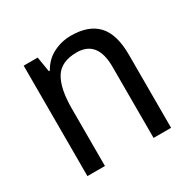

<svg xmlns="http://www.w3.org/2000/svg" viewBox="-126 -676 812 807"><g transform="rotate(-30 279.5 -273.0)"><path d="M313 -546Q398 -546 441 -500Q484 -454 484 -355V0H399V-345Q399 -473 298 -473Q223 -473 193 -424.5Q163 -376 163 -278V0H78V-536H146L158 -463H163Q186 -505 226.5 -525.5Q267 -546 313 -546Z"/></g></svg>

Font: Noto Sans Ethiopic SemCond
Style: Regular
Weight: 400
Width: 4
Designer: Monotype Design Team
Foundry: Monotype Imaging Inc.
Version: Version 2.102; ttfautohint (v1.8.4.7-5d5b)